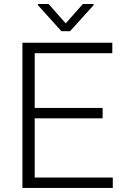

<svg xmlns="http://www.w3.org/2000/svg" viewBox="-20 -920 609 940"><path d="M482.4 -340.8H149.9V-50.8H532.2V0H89.8V-710.9H529.8V-659.7H149.9V-391.6H482.4ZM301.8 -805.7 385.7 -900.4H438V-894.5L322.8 -767.1H280.8L165.5 -895V-900.4H217.8Z"/></svg>

Font: SteelSelectRoboto
Style: Regular
Weight: 300
Designer: Google
Version: Version 2.137; 2017